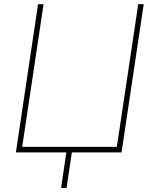

<svg xmlns="http://www.w3.org/2000/svg" viewBox="-20 -731 737 921"><path d="M162.6 -710.9H189L86.4 -26.4H540.5L643.1 -710.9H669.4L563 0H324.7L299.3 170.4H272.9L298.3 0H56.2Z"/></svg>

Font: Roboto-ThinItalic
Style: Italic
Weight: 250
Italic angle: -12°
Designer: Google
Version: Version 1.100141; 2013; ttfautohint (v0.94.14-c901) -l 8 -r 